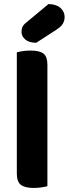

<svg xmlns="http://www.w3.org/2000/svg" viewBox="-20 -905 334 932"><path d="M105.2 -793.8 215.2 -885.2Q252.4 -885 273.1 -866.9Q293.7 -848.8 293.7 -822.6Q293.7 -804.8 285.1 -790.1Q276.6 -775.4 252 -759.6L155.6 -697.3Q120.6 -697.8 102.5 -713.4Q84.4 -729 84.4 -750.1Q84.4 -761.6 88 -772Q91.6 -782.4 105.2 -793.8ZM61.7 -264 210.1 -261.1V-1.2Q200.6 1.5 182.6 4.4Q164.6 7.3 143.5 7.3Q101.2 7.3 81.5 -7.7Q61.7 -22.6 61.7 -62.2ZM210.1 -184.4 61.7 -187V-651Q71.3 -653.8 89.4 -656.7Q107.5 -659.6 128.4 -659.6Q171.6 -659.6 190.9 -645Q210.1 -630.4 210.1 -590.1Z"/></svg>

Font: Baloo Paaji 2
Style: Regular
Weight: 400
Designer: Shuchita Grover, Noopur Datye and Ek Type
Foundry: Ek Type
Version: Version 1.700